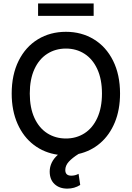

<svg xmlns="http://www.w3.org/2000/svg" viewBox="-20 -904 775 1130"><path d="M442.4 2Q405.8 24.9 385 47.6Q364.3 70.3 364.3 96.7Q364.3 129.9 399.4 129.9Q422.9 129.9 442.4 119.1L452.1 184.6Q418 206.1 376 206.1Q329.6 206.1 301 179.4Q272.5 152.8 272.5 105.5Q272.5 78.6 284.4 53.5Q296.4 28.3 320.8 6.8Q240.7 -4.4 179.2 -51Q117.7 -97.7 83.3 -175.3Q48.8 -252.9 48.8 -353.5Q48.8 -464.4 89.8 -546.6Q130.9 -628.9 203.4 -672.9Q275.9 -716.8 368.2 -716.8Q459.5 -716.8 532 -672.9Q604.5 -628.9 645.5 -546.6Q686.5 -464.4 686.5 -353.5Q686.5 -258.3 655.8 -183.8Q625 -109.4 570.1 -62Q515.1 -14.6 442.4 2ZM368.2 -618.2Q306.6 -618.2 258.3 -587.4Q210 -556.6 182.6 -497.1Q155.3 -437.5 155.3 -353.5Q155.3 -269.5 182.6 -210Q210 -150.4 258.3 -119.6Q306.6 -88.9 368.2 -88.9Q429.2 -88.9 477.3 -119.6Q525.4 -150.4 552.7 -210.2Q580.1 -270 580.1 -353.5Q580.1 -437.5 552.7 -497.1Q525.4 -556.6 477.3 -587.4Q429.2 -618.2 368.2 -618.2ZM531.2 -810.5H204.1V-883.8H531.2Z"/></svg>

Font: Pretendard Medium
Style: Regular
Weight: 500
Designer: Base glyphs from Inter by Rasmus Andersson; Hangeul glyphs from Noto Sans CJK(Source Han Sans) by Jang Soo-young and Kan
Foundry: Kil Hyung-jin
Version: Version 1.309